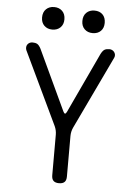

<svg xmlns="http://www.w3.org/2000/svg" viewBox="-62 -988 724 1044"><g transform="rotate(5 300.0 -466.0)"><path d="M411 -819Q384 -819 367 -835.5Q350 -852 350 -880Q350 -909 367 -925.5Q384 -942 411 -942Q439 -942 455.5 -925.5Q472 -909 472 -880Q472 -852 455.5 -835.5Q439 -819 411 -819ZM191 -819Q164 -819 147 -835.5Q130 -852 130 -880Q130 -909 147 -925.5Q164 -942 191 -942Q218 -942 235 -925.5Q252 -909 252 -880Q252 -852 235 -835.5Q218 -819 191 -819ZM300 10Q280 10 270 0.5Q260 -9 260 -30V-251Q260 -263 257.5 -274.5Q255 -286 250 -297L60 -696Q57 -705 58 -713Q59 -721 63.5 -727Q68 -733 75 -736.5Q82 -740 90 -740Q106 -740 116 -734.5Q126 -729 136 -710L290 -381Q295 -370 300 -370Q305 -370 310 -381L464 -710Q474 -729 484 -734.5Q494 -740 510 -740Q518 -740 525 -736.5Q532 -733 536.5 -727Q541 -721 542.5 -713Q544 -705 540 -696L350 -297Q345 -286 342.5 -274.5Q340 -263 340 -251V-30Q340 -9 330 0.5Q320 10 300 10Z"/></g></svg>

Font: Maple Mono NL Light
Style: Regular
Weight: 300
Monospace: yes
Designer: subframe7536
Version: Version 7.000